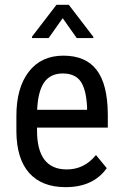

<svg xmlns="http://www.w3.org/2000/svg" viewBox="-20 -770 508 800"><path d="M164.1 -426.8Q138.2 -389.6 134.8 -312.5H342.8V-324.2Q338.9 -399.4 315.4 -431.6Q292 -463.9 241.2 -463.9Q190.4 -463.9 164.1 -426.8ZM258.3 -64Q331.1 -64 379.9 -124L424.8 -69.3Q368.7 9.8 253.4 9.8Q154.8 9.8 102.1 -48.8Q49.3 -107.4 48.3 -221.7V-285.6Q47.9 -403.3 99.6 -470.7Q151.4 -538.1 244.1 -538.1Q336.9 -538.1 382.3 -479Q428.2 -419.9 429.2 -294.9V-238.3H134.3V-226.1Q134.3 -64 258.3 -64ZM369.1 -611.3H299.8L241.2 -694.3L182.6 -611.3H113.3V-617.2L215.3 -750H266.6L369.1 -616.2Z"/></svg>

Font: RobotoCondensed-Regular
Style: Regular
Weight: 400
Designer: Google
Version: Version 2.001201; 2014